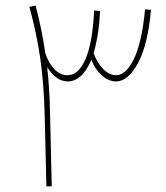

<svg xmlns="http://www.w3.org/2000/svg" viewBox="-20 -659 587 679"><path d="M514 -624Q503 -501 468 -436Q433 -371 390 -371Q364 -371 339.5 -393Q315 -415 303 -448Q287 -409 265.5 -390Q244 -371 220 -371Q198 -371 179 -385Q160 -399 147 -422Q156 -333 157 -255L163 0H144L138 -253Q135 -365 122.5 -452Q110 -539 84 -635L106 -639Q129 -551 140 -472Q151 -437 171.5 -415Q192 -393 219 -393Q257 -393 282 -449Q307 -505 313 -622L334 -620Q330 -536 311 -471Q324 -436 345.5 -414.5Q367 -393 390 -393Q426 -393 454 -451.5Q482 -510 493 -626Z"/></svg>

Font: FiraGO Thin
Style: Italic
Weight: 100
Italic angle: -8°
Designer: bBox Type GmbH
Foundry: bBox Type GmbH
Version: Version 1.001